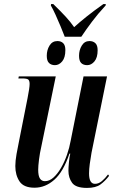

<svg xmlns="http://www.w3.org/2000/svg" viewBox="-20 -910 576 940"><path d="M297 -730Q289 -751 277 -780Q265 -809 252 -837.5Q239 -866 229 -883L230 -890H241Q277 -855 301 -829Q325 -803 343 -777Q368 -800 403 -828Q438 -856 486 -890H498L497 -883Q459 -842 430.5 -804Q402 -766 378 -730ZM249 -591Q231 -591 220 -601.5Q209 -612 209 -637Q209 -665 222.5 -687Q236 -709 261 -709Q279 -709 289.5 -698.5Q300 -688 300 -665Q300 -628 284.5 -609.5Q269 -591 249 -591ZM407 -591Q388 -591 377.5 -601.5Q367 -612 367 -637Q367 -665 380.5 -687Q394 -709 418 -709Q436 -709 447 -698.5Q458 -688 458 -664Q458 -628 442.5 -609.5Q427 -591 407 -591ZM406 10Q351 10 333 -15Q315 -40 315 -74Q315 -89 317.5 -115.5Q320 -142 324 -158H320Q290 -69 246 -30Q202 9 149 9Q96 9 75.5 -22Q55 -53 55 -97Q55 -122 61 -156Q67 -190 73 -218L115 -430Q120 -455 122.5 -472.5Q125 -490 125 -499Q125 -514 119 -520Q113 -526 88 -526H70L72 -536H253L182 -191Q175 -161 171 -129Q167 -97 167 -79Q167 -49 175.5 -36Q184 -23 200 -23Q222 -23 242 -41Q262 -59 279 -88.5Q296 -118 308 -152.5Q320 -187 326 -221L389 -536H504L428 -162Q423 -134 419.5 -107.5Q416 -81 416 -61Q416 -10 445 -10Q463 -10 479 -23.5Q495 -37 509 -56L514 -49Q495 -24 472 -7Q449 10 406 10Z"/></svg>

Font: Noto Serif Display ExtraCondensed SemiBold
Style: Italic
Weight: 600
Width: 2
Italic angle: -12°
Designer: Monotype Design Team
Foundry: Monotype Imaging Inc.
Version: Version 2.009